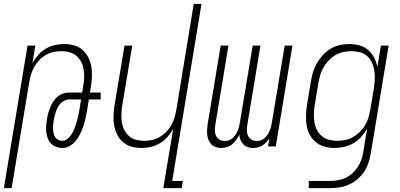

<svg xmlns="http://www.w3.org/2000/svg" viewBox="-43 -755 2063 990"><path d="M-23 215 99 -520H139L124 -430Q137 -452 154 -471.5Q171 -491 193 -504Q215 -517 239 -522.5Q263 -528 287 -528Q314 -528 339 -521Q364 -514 382.5 -497.5Q401 -481 412.5 -458.5Q424 -436 428 -410.5Q432 -385 431 -358Q430 -331 425 -305L421 -278H476V-242H415L405 -180Q401 -160 397 -141Q393 -122 386.5 -103Q380 -84 371 -65.5Q362 -47 349 -30.5Q336 -14 317.5 -3Q299 8 280 8Q263 8 247.5 2.5Q232 -3 221 -14Q210 -25 204 -40Q198 -55 196 -71.5Q194 -88 195 -105Q196 -122 199 -139V-140Q201 -155 205.5 -170.5Q210 -186 216 -201Q222 -216 231 -230.5Q240 -245 253 -256Q266 -267 281.5 -272.5Q297 -278 312 -278H381L386 -311Q390 -332 391 -353.5Q392 -375 388.5 -396Q385 -417 376 -435Q367 -453 351.5 -466.5Q336 -480 316 -485.5Q296 -491 274 -491Q254 -491 234 -487Q214 -483 195 -472.5Q176 -462 160.5 -446Q145 -430 134.5 -411.5Q124 -393 117.5 -373Q111 -353 108 -333L17 215ZM278 -29Q293 -29 305.5 -39.5Q318 -50 326.5 -63.5Q335 -77 340.5 -91.5Q346 -106 350.5 -120.5Q355 -135 358.5 -150Q362 -165 365 -180L375 -242H312Q301 -242 289.5 -236.5Q278 -231 269.5 -222Q261 -213 255 -202Q249 -191 245.5 -180Q242 -169 239 -157.5Q236 -146 234 -134Q232 -123 231 -111.5Q230 -100 230.5 -89Q231 -78 233.5 -67Q236 -56 241.5 -47.5Q247 -39 257 -34Q267 -29 278 -29Z M799 215 850 -90Q837 -68 820 -48.5Q803 -29 780.5 -16Q758 -3 734 2.5Q710 8 686 8Q659 8 634.5 1Q610 -6 591 -22.5Q572 -39 561 -61.5Q550 -84 545.5 -109.5Q541 -135 542.5 -162Q544 -189 548 -215L599 -520H639L587 -209Q584 -188 583 -166.5Q582 -145 585.5 -124Q589 -103 598 -85Q607 -67 622 -53.5Q637 -40 657.5 -34.5Q678 -29 700 -29Q720 -29 740 -33Q760 -37 778.5 -47.5Q797 -58 813 -74Q829 -90 839.5 -108.5Q850 -127 856 -147Q862 -167 866 -187L956 -735H996L845 178H900L894 215Z M1262 8Q1247 8 1234 3.5Q1221 -1 1211.5 -11Q1202 -21 1197 -34Q1192 -47 1191 -61Q1184 -47 1175 -34Q1166 -21 1154 -11Q1142 -1 1127 3.5Q1112 8 1097 8Q1083 8 1069.5 3.5Q1056 -1 1047 -10.5Q1038 -20 1032.5 -33Q1027 -46 1025.5 -60Q1024 -74 1025 -88.5Q1026 -103 1028 -117L1095 -520H1135L1067 -110Q1065 -96 1065 -81.5Q1065 -67 1071 -54.5Q1077 -42 1088.5 -35Q1100 -28 1115 -28Q1126 -28 1137 -31.5Q1148 -35 1156.5 -43Q1165 -51 1171.5 -60.5Q1178 -70 1182.5 -80.5Q1187 -91 1189.5 -102Q1192 -113 1194 -124L1260 -520H1300L1232 -110Q1230 -96 1230 -81.5Q1230 -67 1236 -54.5Q1242 -42 1253.5 -35Q1265 -28 1280 -28Q1291 -28 1302 -31.5Q1313 -35 1321.5 -43Q1330 -51 1336.5 -60.5Q1343 -70 1347.5 -80.5Q1352 -91 1354.5 -102Q1357 -113 1359 -124L1425 -520H1465L1379 0H1339L1346 -42Q1339 -31 1330 -21.5Q1321 -12 1310 -5Q1299 2 1286.5 5Q1274 8 1262 8Z M1549 215V178H1659Q1679 178 1699 174.5Q1719 171 1738.5 162Q1758 153 1774 138.5Q1790 124 1801.5 106.5Q1813 89 1820 69Q1827 49 1830 29L1850 -91Q1837 -69 1819 -49Q1801 -29 1778.5 -16Q1756 -3 1731 2.5Q1706 8 1682 8Q1655 8 1630 1Q1605 -6 1585.5 -22Q1566 -38 1554 -60.5Q1542 -83 1538 -108.5Q1534 -134 1535 -161Q1536 -188 1540 -215L1560 -335Q1564 -359 1571 -383Q1578 -407 1591 -429.5Q1604 -452 1622 -471.5Q1640 -491 1662 -504Q1684 -517 1708.5 -522.5Q1733 -528 1757 -528Q1785 -528 1810.5 -521Q1836 -514 1855 -497.5Q1874 -481 1886 -458Q1898 -435 1903 -410L1921 -520H1961L1869 35Q1865 60 1857 84Q1849 108 1835 129.5Q1821 151 1800.5 168.5Q1780 186 1756.5 196.5Q1733 207 1708.5 211Q1684 215 1659 215ZM1696 -29Q1716 -29 1736.5 -33Q1757 -37 1776 -47.5Q1795 -58 1811 -73.5Q1827 -89 1838.5 -107.5Q1850 -126 1856 -146.5Q1862 -167 1866 -187L1886 -307Q1889 -329 1889.5 -351Q1890 -373 1886.5 -394Q1883 -415 1874 -434Q1865 -453 1849.5 -466.5Q1834 -480 1813 -485.5Q1792 -491 1770 -491Q1750 -491 1729 -487Q1708 -483 1688.5 -472Q1669 -461 1653.5 -445Q1638 -429 1626.5 -410Q1615 -391 1609 -370.5Q1603 -350 1599 -329L1579 -209Q1576 -188 1575.5 -166Q1575 -144 1578.5 -123Q1582 -102 1591.5 -84Q1601 -66 1616.5 -53Q1632 -40 1653 -34.5Q1674 -29 1696 -29Z"/></svg>

Font: Iosevka Term Curly XLt Obl
Style: Regular
Weight: 200
Italic angle: -9°
Designer: Belleve Invis
Foundry: Belleve Invis
Version: Version 32.3.0